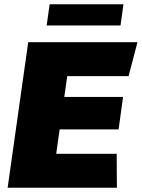

<svg xmlns="http://www.w3.org/2000/svg" viewBox="-20 -885 668 905"><path d="M16 0 113 -686H628L586 -526H297L283 -428H560L539 -275H261L245 -160H530L531 0ZM200 -765 214 -865H562L548 -765Z"/></svg>

Font: Chivo Medium Black
Style: Italic
Weight: 900
Italic angle: -8.05°
Version: Version 2.002